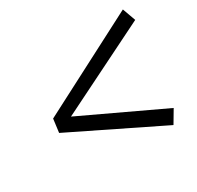

<svg xmlns="http://www.w3.org/2000/svg" viewBox="-116 -635 790 770"><g transform="rotate(-30 279.5 -250.5)"><path d="M481 1 68 -201 76 -263 537 -502 559 -441 142 -234 516 -58Z"/></g></svg>

Font: Faustina Light Light
Style: Italic
Weight: 300
Italic angle: -8°
Version: Version 1.200